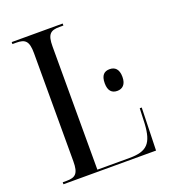

<svg xmlns="http://www.w3.org/2000/svg" viewBox="-132 -810 799 906"><g transform="rotate(-20 268.0 -357.0)"><path d="M31 0H496L502 -214H492L489 -137C483 -41 455 -10 366 -10H205V-629C205 -690 222 -704 267 -704H287V-714H31V-704H50C95 -704 112 -690 112 -629V-86C112 -24 95 -10 50 -10H31ZM421 -327C447 -327 466 -343 466 -381C466 -421 447 -436 421 -436C394 -436 377 -421 377 -381C377 -343 394 -327 421 -327Z"/></g></svg>

Font: Noto Serif Display Condensed
Style: Regular
Weight: 400
Width: 3
Designer: Monotype Design Team
Foundry: Monotype Imaging Inc.
Version: Version 2.009